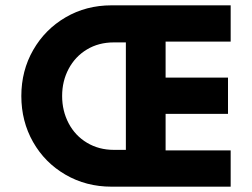

<svg xmlns="http://www.w3.org/2000/svg" viewBox="-20 -700 945 720"><path d="M60 -340Q60 -435 104.5 -512.5Q149 -590 226 -635Q303 -680 398 -680H845V-544H601V-409H835V-273H601V-136H845V0H398Q303 0 225.5 -45Q148 -90 104 -167.5Q60 -245 60 -340ZM452 -138V-541H407Q350 -541 306 -514.5Q262 -488 237.5 -442Q213 -396 213 -340Q213 -284 237.5 -237.5Q262 -191 306.5 -164.5Q351 -138 407 -138Z"/></svg>

Font: Teachers[wght]
Style: Regular
Weight: 400
Designer: Alfredo Marco Pradil & Chank Diesel
Version: Version 1.000;Glyphs 3.1.2 (3151)